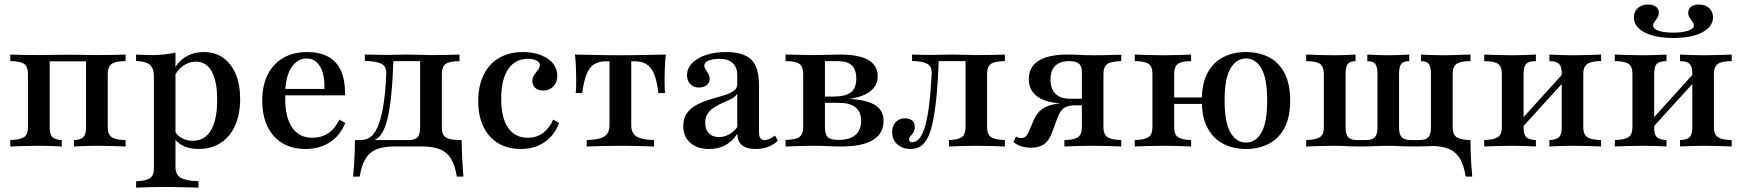

<svg xmlns="http://www.w3.org/2000/svg" viewBox="-20 -663 7884 869"><path d="M26.6 0V-29Q71.8 -30.6 89.1 -42.7Q106.5 -54.8 106.5 -87.1V-328.2Q106.5 -361.3 89.1 -373.8Q71.8 -386.3 26.6 -386.3V-416.1Q44.4 -415.3 81.9 -414.5Q119.4 -413.7 154 -413.7Q175 -413.7 194.8 -414.1Q214.5 -414.5 237.5 -414.9Q260.5 -415.3 291.9 -415.3Q323.4 -415.3 343.5 -414.9Q363.7 -414.5 381 -414.1Q398.4 -413.7 420.2 -413.7Q455.6 -413.7 492.7 -414.5Q529.8 -415.3 548.4 -416.1V-386.3Q517.7 -386.3 500 -380.6Q482.3 -375 475 -362.5Q467.7 -350 467.7 -328.2V-87.1Q467.7 -66.1 475 -53.6Q482.3 -41.1 500 -35.5Q517.7 -29.8 548.4 -29V0Q529.8 -0.8 492.7 -2Q455.6 -3.2 420.2 -3.2Q389.5 -3.2 359.7 -2Q329.8 -0.8 314.5 0V-29Q346 -30.6 357.7 -42.7Q369.4 -54.8 369.4 -87.1V-389.5L373.4 -385.5H201.6L204.8 -389.5V-87.1Q204.8 -54.8 216.9 -42.7Q229 -30.6 259.7 -29V0Q245.2 -0.8 215.7 -2Q186.3 -3.2 155.6 -3.2Q120.2 -3.2 82.7 -2Q45.2 -0.8 26.6 0Z M596 186.3V157.3Q641.9 155.6 659.3 143.1Q676.6 130.6 676.6 99.2V-316.1Q676.6 -354 658.5 -369.8Q640.3 -385.5 596 -387.1V-416.1Q612.9 -415.3 629.4 -414.5Q646 -413.7 663.7 -413.7Q725.8 -413.7 774.2 -425V93.5Q774.2 127.4 798 141.5Q821.8 155.6 878.2 157.3V186.3Q862.9 185.5 837.9 185.1Q812.9 184.7 783.5 183.9Q754 183.1 726.6 183.1Q685.5 183.1 650 184.3Q614.5 185.5 596 186.3ZM878.2 11.3Q837.1 11.3 806.9 -4Q776.6 -19.4 763.7 -46.8L769.4 -73.4Q779.8 -50.8 802 -38.3Q824.2 -25.8 852.4 -25.8Q906.5 -25.8 934.7 -73Q962.9 -120.2 962.9 -211.3Q962.9 -295.2 938.3 -339.5Q913.7 -383.9 866.1 -383.9Q834.7 -383.9 807.3 -364.1Q779.8 -344.4 768.5 -313.7L764.5 -337.9Q778.2 -378.2 815.7 -402.8Q853.2 -427.4 902.4 -427.4Q953.2 -427.4 989.9 -401.6Q1026.6 -375.8 1046.8 -327.8Q1066.9 -279.8 1066.9 -215.3Q1066.9 -145.2 1044 -94.4Q1021 -43.5 978.6 -16.1Q936.3 11.3 878.2 11.3Z M1362.1 11.3Q1302.4 11.3 1258.5 -14.9Q1214.5 -41.1 1190.7 -90.3Q1166.9 -139.5 1166.9 -207.3Q1166.9 -276.6 1191.9 -325.8Q1216.9 -375 1262.5 -401.2Q1308.1 -427.4 1370.2 -427.4Q1425 -427.4 1463.7 -407.3Q1502.4 -387.1 1522.6 -344Q1542.7 -300.8 1541.9 -231.5H1235.5L1234.7 -260.5H1448.4Q1450 -300 1441.5 -331Q1433.1 -362.1 1414.5 -380.2Q1396 -398.4 1366.9 -398.4Q1330.6 -398.4 1303.2 -363.7Q1275.8 -329 1271 -254L1271.8 -251.6Q1271 -243.5 1271 -234.7Q1271 -225.8 1271 -214.5Q1271 -131.5 1302.4 -85.5Q1333.9 -39.5 1393.5 -39.5Q1433.9 -39.5 1464.5 -59.3Q1495.2 -79 1516.1 -121.8L1542.7 -106.5Q1520.2 -50 1473.4 -19.4Q1426.6 11.3 1362.1 11.3Z M1578.2 136.3Q1580.6 109.7 1582.7 81.5Q1584.7 53.2 1585.5 25Q1586.3 -3.2 1586.3 -29H1828.2Q1858.1 -29 1869.8 -41.5Q1881.5 -54 1881.5 -87.1V-388.7L1884.7 -386.3H1755.6L1760.5 -388.7Q1757.3 -296.8 1750.8 -233.9Q1744.4 -171 1735.1 -131.5Q1725.8 -91.9 1713.7 -69.4Q1701.6 -46.8 1687.1 -36.3Q1672.6 -25.8 1656.5 -21.8L1612.9 -29Q1635.5 -29 1654.4 -41.5Q1673.4 -54 1688.3 -86.3Q1703.2 -118.5 1713.7 -177.4Q1724.2 -236.3 1728.2 -328.2Q1730.6 -362.1 1706.9 -374.2Q1683.1 -386.3 1631.5 -387.1V-416.1Q1643.5 -416.1 1660.9 -415.7Q1678.2 -415.3 1697.2 -414.9Q1716.1 -414.5 1733.1 -414.5Q1751.6 -414.5 1773 -415.3Q1794.4 -416.1 1823.4 -416.1Q1855.6 -416.1 1881.5 -414.9Q1907.3 -413.7 1933.9 -413.7Q1967.7 -413.7 2004 -414.5Q2040.3 -415.3 2059.7 -416.1V-386.3Q2015.3 -386.3 1997.6 -373.8Q1979.8 -361.3 1979.8 -328.2V-87.1Q1979.8 -64.5 1987.1 -52Q1994.4 -39.5 2013.7 -34.3Q2033.1 -29 2069.4 -29Q2069.4 -3.2 2070.6 25Q2071.8 53.2 2073.4 81.5Q2075 109.7 2077.4 136.3H2047.6Q2039.5 84.7 2021 54.8Q2002.4 25 1970.6 12.5Q1938.7 0 1890.3 0H1765.3Q1716.9 0 1685.1 12.5Q1653.2 25 1634.7 54.8Q1616.1 84.7 1608.1 136.3Z M2337.1 11.3Q2278.2 11.3 2234.7 -14.9Q2191.1 -41.1 2167.7 -89.9Q2144.4 -138.7 2144.4 -205.6Q2144.4 -274.2 2169 -324.2Q2193.5 -374.2 2239.1 -400.8Q2284.7 -427.4 2346.8 -427.4Q2392.7 -427.4 2427.8 -413.7Q2462.9 -400 2482.7 -375.8Q2502.4 -351.6 2502.4 -320.2Q2502.4 -291.1 2484.7 -272.2Q2466.9 -253.2 2438.7 -253.2Q2416.1 -253.2 2402.8 -264.9Q2389.5 -276.6 2389.5 -295.2Q2389.5 -312.1 2398 -324.2Q2406.5 -336.3 2414.9 -346.8Q2423.4 -357.3 2423.4 -369.4Q2423.4 -381.5 2408.1 -389.1Q2392.7 -396.8 2368.5 -396.8Q2311.3 -396.8 2279.8 -349.6Q2248.4 -302.4 2248.4 -216.9Q2248.4 -130.6 2279.4 -85.1Q2310.5 -39.5 2369.4 -39.5Q2407.3 -39.5 2436.3 -60.1Q2465.3 -80.6 2483.9 -121.8L2510.5 -106.5Q2489.5 -50 2444.4 -19.4Q2399.2 11.3 2337.1 11.3Z M2635.5 0V-29Q2691.9 -30.6 2715.3 -45.6Q2738.7 -60.5 2738.7 -96.8V-385.5H2722.6Q2691.9 -385.5 2670.6 -373Q2649.2 -360.5 2635.9 -329.4Q2622.6 -298.4 2615.3 -241.9H2585.5Q2587.1 -253.2 2587.5 -269.8Q2587.9 -286.3 2587.9 -305.6Q2587.9 -326.6 2586.7 -357.3Q2585.5 -387.9 2582.3 -416.1Q2602.4 -416.1 2627.4 -415.3Q2652.4 -414.5 2680.2 -414.1Q2708.1 -413.7 2735.5 -413.3Q2762.9 -412.9 2787.1 -412.9Q2812.1 -412.9 2839.9 -413.3Q2867.7 -413.7 2895.2 -414.1Q2922.6 -414.5 2948 -415.3Q2973.4 -416.1 2993.5 -416.1Q2990.3 -387.9 2989.1 -357.3Q2987.9 -326.6 2987.9 -305.6Q2987.9 -286.3 2988.3 -269.8Q2988.7 -253.2 2990.3 -241.9H2959.7Q2953.2 -298.4 2939.9 -329.4Q2926.6 -360.5 2905.2 -373Q2883.9 -385.5 2853.2 -385.5H2837.1V-96.8Q2837.1 -60.5 2860.5 -45.6Q2883.9 -30.6 2940.3 -29V0Q2916.9 -0.8 2873.8 -2Q2830.6 -3.2 2787.9 -3.2Q2745.2 -3.2 2702 -2Q2658.9 -0.8 2635.5 0Z M3189.5 11.3Q3136.3 11.3 3104.4 -16.5Q3072.6 -44.4 3072.6 -92.7Q3072.6 -129 3090.3 -152.4Q3108.1 -175.8 3135.9 -189.9Q3163.7 -204 3194.8 -213.3Q3225.8 -222.6 3253.6 -230.6Q3281.5 -238.7 3299.2 -250.4Q3316.9 -262.1 3316.9 -280.6V-321Q3316.9 -358.1 3296.4 -377.4Q3275.8 -396.8 3235.5 -396.8Q3206.5 -396.8 3187.1 -388.7Q3167.7 -380.6 3167.7 -366.9Q3167.7 -358.1 3173.8 -348.8Q3179.8 -339.5 3185.9 -329Q3191.9 -318.5 3191.9 -305.6Q3191.9 -288.7 3178.6 -277.8Q3165.3 -266.9 3143.5 -266.9Q3119.4 -266.9 3104.4 -282.3Q3089.5 -297.6 3089.5 -322.6Q3089.5 -353.2 3112.5 -377Q3135.5 -400.8 3175 -414.1Q3214.5 -427.4 3266.1 -427.4Q3318.5 -427.4 3351.6 -412.5Q3384.7 -397.6 3400 -364.5Q3415.3 -331.5 3415.3 -277.4V-65.3Q3415.3 -46 3421.4 -37.5Q3427.4 -29 3440.3 -29Q3451.6 -29 3463.7 -35.1Q3475.8 -41.1 3487.9 -49.2L3500.8 -25.8Q3480.6 -7.3 3455.6 2Q3430.6 11.3 3399.2 11.3Q3318.5 11.3 3316.9 -57.3Q3294.4 -22.6 3262.5 -5.6Q3230.6 11.3 3189.5 11.3ZM3233.9 -42.7Q3258.1 -42.7 3279.4 -54.4Q3300.8 -66.1 3316.9 -87.9V-239.5Q3309.7 -226.6 3293.1 -217.3Q3276.6 -208.1 3256 -199.6Q3235.5 -191.1 3216.1 -179.4Q3196.8 -167.7 3184.3 -150.4Q3171.8 -133.1 3171.8 -106.5Q3171.8 -76.6 3188.3 -59.7Q3204.8 -42.7 3233.9 -42.7Z M3535.5 0V-29.8Q3580.6 -30.6 3598 -43.1Q3615.3 -55.6 3615.3 -87.9V-328.2Q3615.3 -361.3 3598.4 -373.8Q3581.5 -386.3 3535.5 -386.3V-416.1Q3547.6 -416.1 3568.5 -415.7Q3589.5 -415.3 3613.7 -414.5Q3637.9 -413.7 3659.7 -413.7Q3691.1 -413.7 3721.4 -414.9Q3751.6 -416.1 3780.6 -416.1Q3867.7 -416.1 3910.1 -391.5Q3952.4 -366.9 3952.4 -317.7Q3952.4 -276.6 3920.2 -250.8Q3887.9 -225 3827.4 -216.1V-215.3Q3904.8 -210.5 3941.9 -186.7Q3979 -162.9 3979 -115.3Q3979 -58.9 3931 -29.4Q3883.1 0 3787.9 0Q3760.5 0 3727.4 -1.6Q3694.4 -3.2 3662.1 -3.2Q3640.3 -3.2 3615.7 -2.4Q3591.1 -1.6 3569.4 -1.2Q3547.6 -0.8 3535.5 0ZM3775 -29.8Q3825.8 -29.8 3851.6 -52Q3877.4 -74.2 3877.4 -116.1Q3877.4 -156.5 3852.4 -177Q3827.4 -197.6 3776.6 -197.6H3687.9V-225.8H3749.2Q3806.5 -225.8 3831 -244.8Q3855.6 -263.7 3855.6 -307.3Q3855.6 -347.6 3835.5 -366.9Q3815.3 -386.3 3773.4 -386.3H3708.1L3713.7 -390.3V-87.9Q3713.7 -54.8 3726.6 -42.3Q3739.5 -29.8 3775 -29.8Z M4101.6 11.3Q4065.3 11.3 4041.5 -9.7Q4017.7 -30.6 4017.7 -65.3Q4017.7 -93.5 4033.9 -110.5Q4050 -127.4 4076.6 -127.4Q4096.8 -127.4 4108.5 -117.3Q4120.2 -107.3 4120.2 -89.5Q4120.2 -74.2 4114.1 -64.1Q4108.1 -54 4101.2 -46.8Q4094.4 -39.5 4094.4 -31.5Q4094.4 -19.4 4108.1 -19.4Q4125 -19.4 4138.7 -33.5Q4152.4 -47.6 4164.1 -82.3Q4175.8 -116.9 4183.9 -177Q4191.9 -237.1 4196.8 -328.2Q4198.4 -362.1 4177 -374.2Q4155.6 -386.3 4108.1 -387.1V-416.1Q4125 -415.3 4150.8 -414.9Q4176.6 -414.5 4201.6 -414.5Q4220.2 -414.5 4241.5 -415.3Q4262.9 -416.1 4291.9 -416.1Q4323.4 -416.1 4349.2 -414.9Q4375 -413.7 4401.6 -413.7Q4436.3 -413.7 4472.2 -414.5Q4508.1 -415.3 4528.2 -416.1V-386.3Q4483.1 -386.3 4465.3 -373.8Q4447.6 -361.3 4447.6 -328.2V-87.1Q4447.6 -54.8 4465.3 -42.7Q4483.1 -30.6 4528.2 -29V0Q4509.7 -0.8 4472.6 -2Q4435.5 -3.2 4400 -3.2Q4363.7 -3.2 4328.2 -2Q4292.7 -0.8 4275 0V-29Q4316.9 -30.6 4333.5 -42.7Q4350 -54.8 4350 -87.1V-388.7L4352.4 -386.3H4223.4L4229 -388.7Q4225 -287.9 4217.7 -217.7Q4210.5 -147.6 4200 -102.4Q4189.5 -57.3 4175 -32.7Q4160.5 -8.1 4142.3 1.6Q4124.2 11.3 4101.6 11.3Z M4797.6 0V-29Q4828.2 -29.8 4845.2 -35.5Q4862.1 -41.1 4869.4 -53.6Q4876.6 -66.1 4876.6 -87.1V-337.1Q4876.6 -363.7 4863.3 -375Q4850 -386.3 4819.4 -386.3Q4777.4 -386.3 4756 -365.3Q4734.7 -344.4 4734.7 -303.2Q4734.7 -260.5 4757.3 -238.3Q4779.8 -216.1 4823.4 -216.1H4911.3V-195.2H4799.2Q4720.2 -195.2 4678.2 -223.8Q4636.3 -252.4 4636.3 -304.8Q4636.3 -359.7 4680.6 -387.9Q4725 -416.1 4811.3 -416.1Q4837.9 -416.1 4867.3 -414.5Q4896.8 -412.9 4933.1 -412.9Q4952.4 -412.9 4975 -413.3Q4997.6 -413.7 5019 -414.5Q5040.3 -415.3 5054.8 -415.3V-386.3Q5008.9 -385.5 4991.5 -373Q4974.2 -360.5 4974.2 -328.2V-87.1Q4974.2 -55.6 4991.5 -43.1Q5008.9 -30.6 5054.8 -29V0Q5036.3 -0.8 5000 -2Q4963.7 -3.2 4926.6 -3.2Q4890.3 -3.2 4853.2 -2Q4816.1 -0.8 4797.6 0ZM4646.8 5.6Q4623.4 5.6 4602.8 -0.8Q4582.3 -7.3 4566.9 -20.2L4578.2 -45.2Q4591.1 -37.9 4602.4 -37.9Q4614.5 -37.9 4623.4 -46.4Q4632.3 -54.8 4640.3 -75.8L4654 -108.9Q4664.5 -135.5 4678.6 -152.4Q4692.7 -169.4 4714.1 -179.4Q4735.5 -189.5 4766.5 -194Q4797.6 -198.4 4842.7 -198.4H4904.8V-186.3H4845.2Q4822.6 -186.3 4807.3 -180.2Q4791.9 -174.2 4781.9 -160.1Q4771.8 -146 4762.9 -121L4744.4 -70.2Q4730.6 -29.8 4707.7 -12.1Q4684.7 5.6 4646.8 5.6Z M5619.4 11.3Q5561.3 11.3 5515.7 -12.5Q5470.2 -36.3 5444.8 -84.7Q5419.4 -133.1 5419.4 -208.1Q5419.4 -283.1 5444.8 -331.9Q5470.2 -380.6 5515.7 -404Q5561.3 -427.4 5619.4 -427.4Q5678.2 -427.4 5723.4 -404Q5768.5 -380.6 5794 -331.9Q5819.4 -283.1 5819.4 -208.1Q5819.4 -133.1 5794 -84.7Q5768.5 -36.3 5723.4 -12.5Q5678.2 11.3 5619.4 11.3ZM5116.1 0V-29Q5160.5 -30.6 5178.2 -42.3Q5196 -54 5196 -87.1V-328.2Q5196 -362.1 5178.2 -374.2Q5160.5 -386.3 5116.1 -386.3V-416.1Q5134.7 -415.3 5172.2 -414.1Q5209.7 -412.9 5246 -412.9Q5281.5 -412.9 5317.3 -414.1Q5353.2 -415.3 5371 -416.1V-386.3Q5329 -386.3 5311.7 -374.2Q5294.4 -362.1 5294.4 -328.2V-87.1Q5294.4 -54 5311.7 -42.3Q5329 -30.6 5371 -29V0Q5353.2 -0.8 5317.3 -2Q5281.5 -3.2 5246 -3.2Q5209.7 -3.2 5172.2 -2Q5134.7 -0.8 5116.1 0ZM5254 -192.7V-221.8H5466.1V-192.7ZM5619.4 -17.7Q5662.9 -17.7 5689.1 -62.9Q5715.3 -108.1 5715.3 -208.1Q5715.3 -308.1 5689.1 -353.2Q5662.9 -398.4 5619.4 -398.4Q5575.8 -398.4 5549.2 -353.2Q5522.6 -308.1 5522.6 -208.1Q5522.6 -108.1 5549.2 -62.9Q5575.8 -17.7 5619.4 -17.7Z M6613.7 136.3Q6605.6 83.9 6587.1 53.6Q6568.5 23.4 6536.7 10.5Q6504.8 -2.4 6456.5 -2.4L6518.5 -20.2L6618.5 -29H6635.5Q6635.5 -3.2 6636.3 25Q6637.1 53.2 6639.1 81.5Q6641.1 109.7 6643.5 136.3ZM5891.9 0V-29Q5936.3 -30.6 5954 -42.3Q5971.8 -54 5971.8 -87.1V-328.2Q5971.8 -362.1 5954 -374.2Q5936.3 -386.3 5891.9 -386.3V-416.1Q5910.5 -415.3 5948 -414.1Q5985.5 -412.9 6021 -412.9Q6050 -412.9 6076.2 -414.1Q6102.4 -415.3 6115.3 -416.1V-386.3Q6090.3 -386.3 6080.2 -373.8Q6070.2 -361.3 6070.2 -328.2V-87.1Q6070.2 -54 6082.3 -41.5Q6094.4 -29 6124.2 -29H6159.7Q6190.3 -29 6202.4 -41.5Q6214.5 -54 6214.5 -87.1V-328.2Q6214.5 -361.3 6204.4 -373.8Q6194.4 -386.3 6168.5 -386.3V-416.1Q6182.3 -415.3 6209.3 -414.1Q6236.3 -412.9 6264.5 -412.9Q6291.9 -412.9 6318.5 -414.1Q6345.2 -415.3 6358.1 -416.1V-386.3Q6332.3 -386.3 6322.2 -373.8Q6312.1 -361.3 6312.1 -328.2V-87.1Q6312.1 -54 6324.6 -41.5Q6337.1 -29 6366.9 -29H6402.4Q6432.3 -29 6444.4 -41.5Q6456.5 -54 6456.5 -87.1V-328.2Q6456.5 -361.3 6446.8 -373.8Q6437.1 -386.3 6411.3 -386.3V-416.1Q6425 -415.3 6451.6 -414.1Q6478.2 -412.9 6508.1 -412.9Q6531.5 -412.9 6556 -413.7Q6580.6 -414.5 6602 -415.3Q6623.4 -416.1 6635.5 -416.1V-386.3Q6605.6 -386.3 6587.9 -381Q6570.2 -375.8 6562.5 -363.3Q6554.8 -350.8 6554.8 -328.2V-87.1Q6554.8 -65.3 6562.5 -52.8Q6570.2 -40.3 6587.9 -35.1Q6605.6 -29.8 6635.5 -29V0Q6623.4 -0.8 6602 -1.2Q6580.6 -1.6 6555.6 -2Q6530.6 -2.4 6507.3 -2.4Q6486.3 -2.4 6466.9 -2Q6447.6 -1.6 6427 -0.8Q6406.5 0 6380.6 0Q6351.6 0 6333.1 -0.8Q6314.5 -1.6 6298.8 -2.4Q6283.1 -3.2 6263.7 -3.2Q6243.5 -3.2 6224.2 -2.4Q6204.8 -1.6 6184.7 -0.8Q6164.5 0 6138.7 0Q6108.9 0 6090.3 -0.8Q6071.8 -1.6 6056.5 -2.4Q6041.1 -3.2 6021.8 -3.2Q5985.5 -3.2 5948 -2Q5910.5 -0.8 5891.9 0Z M6992.7 0V-29Q7024.2 -30.6 7036.3 -42.3Q7048.4 -54 7048.4 -87.1V-332.3Q7048.4 -362.1 7035.9 -374.2Q7023.4 -386.3 6992.7 -386.3V-416.1Q7008.1 -415.3 7037.9 -414.1Q7067.7 -412.9 7099.2 -412.9Q7134.7 -412.9 7171.4 -414.1Q7208.1 -415.3 7226.6 -416.1V-386.3Q7197.6 -386.3 7179.8 -381Q7162.1 -375.8 7154 -363.3Q7146 -350.8 7146 -328.2V-87.1Q7146 -65.3 7154 -52.8Q7162.1 -40.3 7179.8 -35.1Q7197.6 -29.8 7226.6 -29V0Q7208.1 -0.8 7171.4 -2Q7134.7 -3.2 7099.2 -3.2Q7067.7 -3.2 7037.9 -2Q7008.1 -0.8 6992.7 0ZM6697.6 0V-29Q6741.9 -30.6 6759.7 -42.3Q6777.4 -54 6777.4 -87.1V-328.2Q6777.4 -362.1 6759.7 -374.2Q6741.9 -386.3 6697.6 -386.3V-416.1Q6716.1 -415.3 6753.6 -414.1Q6791.1 -412.9 6826.6 -412.9Q6858.1 -412.9 6887.1 -414.1Q6916.1 -415.3 6931.5 -416.1V-386.3Q6900 -386.3 6887.9 -374.2Q6875.8 -362.1 6875.8 -328.2V-83.9Q6875.8 -53.2 6888.3 -41.9Q6900.8 -30.6 6931.5 -29V0Q6916.1 -0.8 6887.1 -2Q6858.1 -3.2 6826.6 -3.2Q6791.1 -3.2 6753.6 -2Q6716.1 -0.8 6697.6 0ZM6863.7 -79.8 6846.8 -100.8 7059.7 -336.3 7077.4 -314.5Z M7583.9 0V-29Q7615.3 -30.6 7627.4 -42.3Q7639.5 -54 7639.5 -87.1V-332.3Q7639.5 -362.1 7627 -374.2Q7614.5 -386.3 7583.9 -386.3V-416.1Q7599.2 -415.3 7629 -414.1Q7658.9 -412.9 7690.3 -412.9Q7725.8 -412.9 7762.5 -414.1Q7799.2 -415.3 7817.7 -416.1V-386.3Q7788.7 -386.3 7771 -381Q7753.2 -375.8 7745.2 -363.3Q7737.1 -350.8 7737.1 -328.2V-87.1Q7737.1 -65.3 7745.2 -52.8Q7753.2 -40.3 7771 -35.1Q7788.7 -29.8 7817.7 -29V0Q7799.2 -0.8 7762.5 -2Q7725.8 -3.2 7690.3 -3.2Q7658.9 -3.2 7629 -2Q7599.2 -0.8 7583.9 0ZM7288.7 0V-29Q7333.1 -30.6 7350.8 -42.3Q7368.5 -54 7368.5 -87.1V-328.2Q7368.5 -362.1 7350.8 -374.2Q7333.1 -386.3 7288.7 -386.3V-416.1Q7307.3 -415.3 7344.8 -414.1Q7382.3 -412.9 7417.7 -412.9Q7449.2 -412.9 7478.2 -414.1Q7507.3 -415.3 7522.6 -416.1V-386.3Q7491.1 -386.3 7479 -374.2Q7466.9 -362.1 7466.9 -328.2V-83.9Q7466.9 -53.2 7479.4 -41.9Q7491.9 -30.6 7522.6 -29V0Q7507.3 -0.8 7478.2 -2Q7449.2 -3.2 7417.7 -3.2Q7382.3 -3.2 7344.8 -2Q7307.3 -0.8 7288.7 0ZM7454.8 -79.8 7437.9 -100.8 7650.8 -336.3 7668.5 -314.5ZM7553.2 -491.1Q7499.2 -491.1 7458.9 -502.4Q7418.5 -513.7 7396.8 -535.1Q7375 -556.5 7375 -584.7Q7375 -610.5 7393.1 -626.6Q7411.3 -642.7 7439.5 -642.7Q7461.3 -642.7 7474.6 -632.7Q7487.9 -622.6 7487.9 -605.6Q7487.9 -592.7 7481.5 -582.7Q7475 -572.6 7468.5 -564.1Q7462.1 -555.6 7462.1 -547.6Q7462.1 -532.3 7487.1 -523.8Q7512.1 -515.3 7554 -515.3Q7595.2 -515.3 7621 -524.2Q7646.8 -533.1 7646.8 -547.6Q7646.8 -555.6 7640.3 -564.1Q7633.9 -572.6 7627.4 -582.7Q7621 -592.7 7621 -605.6Q7621 -622.6 7634.3 -632.7Q7647.6 -642.7 7669.4 -642.7Q7697.6 -642.7 7715.3 -626.6Q7733.1 -610.5 7733.1 -584.7Q7733.1 -556.5 7710.9 -535.1Q7688.7 -513.7 7648.8 -502.4Q7608.9 -491.1 7553.2 -491.1Z"/></svg>

Font: Playfair 5pt SemiExpanded Light SemiBold
Style: Regular
Weight: 600
Version: Version 2.001;gftools[0.9.30]